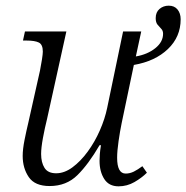

<svg xmlns="http://www.w3.org/2000/svg" viewBox="-20 -647 657 677"><path d="M398 10Q364 10 347.5 -16Q331 -42 331 -80Q331 -90 332 -103.5Q333 -117 336 -135H331Q292 -68 253 -29.5Q214 9 155 9Q103 9 81.5 -22.5Q60 -54 60 -97Q60 -121 66.5 -153.5Q73 -186 80 -215L121 -398Q125 -418 128 -437.5Q131 -457 131 -465Q131 -490 117 -497Q103 -504 74 -504H61L68 -536H214L146 -228Q138 -196 131.5 -161Q125 -126 125 -104Q125 -74 137 -55Q149 -36 178 -36Q207 -36 235.5 -57Q264 -78 289 -112Q314 -146 332 -187Q350 -228 358 -267L414 -536H478L459 -448Q500 -455 527.5 -477Q555 -499 555 -528Q555 -539 548.5 -545.5Q542 -552 535.5 -560Q529 -568 529 -583Q529 -604 542.5 -615.5Q556 -627 575 -627Q595 -627 606 -613.5Q617 -600 617 -579Q617 -517 572 -474Q527 -431 452 -418L409 -213Q403 -184 398 -149Q393 -114 393 -91Q393 -35 423 -35Q438 -35 452 -42Q466 -49 482 -61L498 -38Q480 -20 454 -5Q428 10 398 10Z"/></svg>

Font: Noto Serif SemiCondensed Light
Style: Italic
Weight: 300
Width: 4
Italic angle: -12°
Designer: Monotype Design Team
Foundry: Monotype Imaging Inc.
Version: Version 2.013; ttfautohint (v1.8.4.7-5d5b)